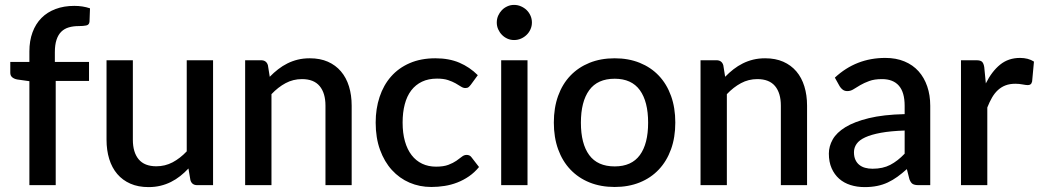

<svg xmlns="http://www.w3.org/2000/svg" viewBox="-20 -756 4248 784"><path d="M100 0V-424.5L50 -431.5Q37.5 -434 29.8 -440.5Q22 -447 22 -459V-503H100V-546Q100 -589.5 112.8 -624Q125.5 -658.5 149.2 -682.5Q173 -706.5 207 -719.2Q241 -732 283.5 -732Q301 -732 316.8 -729.5Q332.5 -727 347.5 -722L345.5 -668Q344.5 -654.5 332.2 -652Q320 -649.5 301.5 -649.5Q279 -649.5 261 -644.2Q243 -639 230.2 -626.5Q217.5 -614 210.8 -593.5Q204 -573 204 -542.5V-503H343.5V-425.5H207.5V0Z M850 -510V0H785Q763.5 0 757.5 -20.5L749.5 -68Q733.5 -51 715.8 -37Q698 -23 678 -13Q658 -3 635.2 2.5Q612.5 8 586.5 8Q544.5 8 512.5 -6Q480.5 -20 458.8 -45.5Q437 -71 426 -106.8Q415 -142.5 415 -185.5V-510H522.5V-185.5Q522.5 -134 546.2 -105.5Q570 -77 618.5 -77Q654 -77 684.8 -93.2Q715.5 -109.5 742.5 -138V-510Z M1081.5 -442.5Q1098 -459.5 1115.8 -473.2Q1133.5 -487 1153.5 -497Q1173.5 -507 1196 -512.5Q1218.5 -518 1245 -518Q1287 -518 1318.8 -504Q1350.5 -490 1372.2 -464.5Q1394 -439 1405 -403.2Q1416 -367.5 1416 -324.5V0H1309V-324.5Q1309 -376 1285.2 -404.5Q1261.5 -433 1213 -433Q1177 -433 1146.2 -416.5Q1115.5 -400 1088.5 -371.5V0H981V-510H1046Q1068 -510 1074 -489.5Z M1902.5 -410Q1897.5 -403.5 1893 -400Q1888.5 -396.5 1880 -396.5Q1871.5 -396.5 1862.2 -402.5Q1853 -408.5 1840.2 -415.8Q1827.5 -423 1809.5 -429Q1791.5 -435 1764.5 -435Q1729.5 -435 1703.2 -422.5Q1677 -410 1659.2 -386.8Q1641.5 -363.5 1632.8 -330.2Q1624 -297 1624 -255.5Q1624 -212.5 1633.5 -179Q1643 -145.5 1660.8 -122.5Q1678.5 -99.5 1703.8 -87.5Q1729 -75.5 1760.5 -75.5Q1791.5 -75.5 1811 -83Q1830.5 -90.5 1843.5 -99.5Q1856.5 -108.5 1865.8 -116Q1875 -123.5 1885.5 -123.5Q1898.5 -123.5 1905.5 -113.5L1936 -74Q1917.5 -51.5 1895 -36Q1872.5 -20.5 1847.5 -10.8Q1822.5 -1 1795.5 3.2Q1768.5 7.5 1741 7.5Q1693.5 7.5 1652.2 -10.2Q1611 -28 1580.2 -61.8Q1549.5 -95.5 1531.8 -144.2Q1514 -193 1514 -255.5Q1514 -312 1530 -360.2Q1546 -408.5 1576.8 -443.5Q1607.5 -478.5 1653 -498.2Q1698.5 -518 1758 -518Q1813.5 -518 1855.8 -500Q1898 -482 1931 -449Z M2134 -510V0H2026.5V-510ZM2152 -664Q2152 -649.5 2146.2 -636.5Q2140.5 -623.5 2130.5 -613.8Q2120.5 -604 2107.2 -598.2Q2094 -592.5 2079 -592.5Q2064.5 -592.5 2051.8 -598.2Q2039 -604 2029.5 -613.8Q2020 -623.5 2014.2 -636.5Q2008.5 -649.5 2008.5 -664Q2008.5 -679 2014.2 -692Q2020 -705 2029.5 -714.8Q2039 -724.5 2051.8 -730.2Q2064.5 -736 2079 -736Q2094 -736 2107.2 -730.2Q2120.5 -724.5 2130.5 -714.8Q2140.5 -705 2146.2 -692Q2152 -679 2152 -664Z M2490 -518Q2546.5 -518 2592.2 -499.5Q2638 -481 2670.2 -447Q2702.5 -413 2720 -364.5Q2737.5 -316 2737.5 -255.5Q2737.5 -195 2720 -146.5Q2702.5 -98 2670.2 -63.8Q2638 -29.5 2592.2 -11Q2546.5 7.5 2490 7.5Q2433 7.5 2387.2 -11Q2341.5 -29.5 2309 -63.8Q2276.5 -98 2259 -146.5Q2241.5 -195 2241.5 -255.5Q2241.5 -316 2259 -364.5Q2276.5 -413 2309 -447Q2341.5 -481 2387.2 -499.5Q2433 -518 2490 -518ZM2490 -76.5Q2559 -76.5 2592.8 -122.8Q2626.5 -169 2626.5 -255Q2626.5 -341 2592.8 -387.8Q2559 -434.5 2490 -434.5Q2420 -434.5 2386 -387.8Q2352 -341 2352 -255Q2352 -169 2386 -122.8Q2420 -76.5 2490 -76.5Z M2941 -442.5Q2957.5 -459.5 2975.2 -473.2Q2993 -487 3013 -497Q3033 -507 3055.5 -512.5Q3078 -518 3104.5 -518Q3146.5 -518 3178.2 -504Q3210 -490 3231.8 -464.5Q3253.5 -439 3264.5 -403.2Q3275.5 -367.5 3275.5 -324.5V0H3168.5V-324.5Q3168.5 -376 3144.8 -404.5Q3121 -433 3072.5 -433Q3036.5 -433 3005.8 -416.5Q2975 -400 2948 -371.5V0H2840.5V-510H2905.5Q2927.5 -510 2933.5 -489.5Z M3674 -223Q3616.5 -221 3577 -213.8Q3537.5 -206.5 3513 -195.2Q3488.5 -184 3477.8 -168.5Q3467 -153 3467 -134.5Q3467 -116.5 3472.8 -103.8Q3478.5 -91 3488.8 -82.8Q3499 -74.5 3512.8 -70.8Q3526.5 -67 3543 -67Q3585 -67 3615.2 -82.8Q3645.5 -98.5 3674 -128.5ZM3389 -439Q3475.5 -519.5 3595 -519.5Q3639 -519.5 3673.2 -505.2Q3707.5 -491 3730.8 -465Q3754 -439 3766.2 -403.2Q3778.5 -367.5 3778.5 -324V0H3730.5Q3715 0 3707 -4.8Q3699 -9.5 3693.5 -24L3683 -65.5Q3663.5 -48 3644.5 -34.2Q3625.5 -20.5 3605.2 -11Q3585 -1.5 3561.8 3.2Q3538.5 8 3510.5 8Q3479.5 8 3452.8 -0.5Q3426 -9 3406.5 -26.2Q3387 -43.5 3375.8 -69Q3364.5 -94.5 3364.5 -129Q3364.5 -158.5 3380.2 -186.5Q3396 -214.5 3432.2 -236.8Q3468.5 -259 3527.8 -273.5Q3587 -288 3674 -290V-324Q3674 -379 3650.5 -406Q3627 -433 3581.5 -433Q3550.5 -433 3529.5 -425.2Q3508.5 -417.5 3493 -408.5Q3477.5 -399.5 3465.5 -391.8Q3453.5 -384 3440 -384Q3429 -384 3421.2 -389.8Q3413.5 -395.5 3408.5 -404Z M4005.5 -415.5Q4029.5 -464 4063.5 -491.8Q4097.5 -519.5 4145 -519.5Q4161.5 -519.5 4176 -515.8Q4190.5 -512 4202 -504.5L4194.5 -423.5Q4192.5 -415 4188.2 -411.8Q4184 -408.5 4177 -408.5Q4169.5 -408.5 4155.5 -411.2Q4141.5 -414 4126 -414Q4103.5 -414 4086.2 -407.5Q4069 -401 4055.2 -388.5Q4041.5 -376 4031 -358Q4020.5 -340 4011.5 -317V0H3904V-510H3966.5Q3983.5 -510 3990 -503.8Q3996.5 -497.5 3999 -482Z"/></svg>

Font: TypoPRO Lato
Style: Regular
Weight: 600
Designer: Lukasz Dziedzic with Adam Twardoch and Botio Nikoltchev
Foundry: tyPoland Lukasz Dziedzic
Version: Version 2.010; 2014-09-01; http://www.latofonts.com/